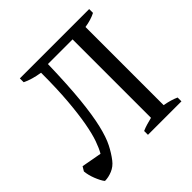

<svg xmlns="http://www.w3.org/2000/svg" viewBox="-193 -859 1030 1030"><g transform="rotate(-45 322.5 -344.0)"><path d="M202 -641Q140 -651 100 -671V-700H626V-671Q591 -653 544 -646V-53Q591 -45 626 -29V0H372V-29Q390 -37 409 -42.5Q428 -48 448 -53V-648H261Q257 -491 246.5 -387.5Q236 -284 220 -216.5Q204 -149 183.5 -109Q163 -69 139 -38Q119 -12 90 0Q61 12 34 12Q27 4 19.5 -10.5Q12 -25 5.5 -41.5Q-1 -58 -5 -74.5Q-9 -91 -10 -104L5 -129L120 -108Q135 -133 149.5 -174Q164 -215 175.5 -278.5Q187 -342 194.5 -431Q202 -520 202 -641Z"/></g></svg>

Font: PT Serif
Style: Regular
Weight: 400
Designer: A.Korolkova, O.Umpeleva, V.Yefimov
Foundry: ParaType Ltd
Version: Version 1.000W OFL; ttfautohint (v1.6)